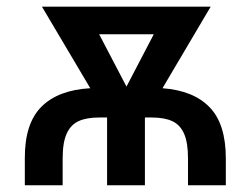

<svg xmlns="http://www.w3.org/2000/svg" viewBox="-20 -550 744 570"><path d="M53.7 0V-80.1Q53.2 -183.1 102.8 -232.9Q152.3 -282.7 248 -288.1L104.5 -530.3H605.5L462.4 -288.1Q554.7 -281.2 602.5 -231.4Q650.4 -181.6 650.4 -80.1V0H538.1V-80.1Q538.1 -126.5 526.6 -152.8Q515.1 -179.2 491.7 -190.2Q468.3 -201.2 429.7 -201.2H411.1L410.2 -199.7V0H297.9V-201.2H275.4Q236.8 -201.2 213.4 -190.4Q189.9 -179.7 178 -153.3Q166 -127 166 -80.1V0ZM355.5 -293 436.5 -448.2H274.4Z"/></svg>

Font: Pretendard Medium
Style: Regular
Weight: 500
Designer: Base glyphs from Inter by Rasmus Andersson; Hangeul glyphs from Noto Sans CJK(Source Han Sans) by Jang Soo-young and Kan
Foundry: Kil Hyung-jin
Version: Version 1.309